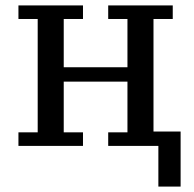

<svg xmlns="http://www.w3.org/2000/svg" viewBox="-20 -538 716 708"><path d="M564 0H379V-50H450V-237H215V-50H286V0H48V-50H119V-468H48V-518H286V-468H215V-290H450V-468H379V-518H617V-468H546V-53H646V150H564Z"/></svg>

Font: IBM Plex Serif Text
Style: Regular
Weight: 450
Designer: Mike Abbink, Paul van der Laan, Pieter van Rosmalen
Foundry: Bold Monday
Version: Version 3.001